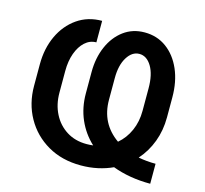

<svg xmlns="http://www.w3.org/2000/svg" viewBox="-107 -859 1056 989"><g transform="rotate(15 421.0 -364.0)"><path d="M404.8 9.9Q303.6 9.9 227.6 -34.3Q151.6 -78.5 109.2 -154.1Q66.8 -229.8 66.8 -323.9V-438.9Q66.8 -523.4 98.4 -591.1Q130 -658.7 186.8 -698.3Q243.6 -737.9 318.9 -737.9V-623.2Q284.8 -623.2 258.3 -599.1Q231.9 -574.9 217 -533.6Q202.1 -492.2 202.1 -439.6V-323.9Q202.1 -261 227.5 -211.3Q252.8 -161.6 298.5 -132.8Q344.1 -104 404.8 -104Q422.9 -104 440.3 -106.2Q389.6 -153.4 362 -216.8Q334.5 -280.2 334.5 -355.1V-468.8Q334.5 -544.7 361 -605.5Q387.4 -666.2 435.2 -701.7Q483 -737.2 546.9 -737.2Q613.3 -737.2 663.5 -700.5Q713.8 -663.7 742 -599.1Q770.2 -534.4 770.2 -450.3V-343.8Q770.2 -274.5 747.5 -213.8Q724.8 -153.1 683.2 -106.5Q726.6 -98 775.2 -98V8.5Q719.1 8.5 668.3 -0.2Q617.5 -8.9 573.5 -25.6Q536.6 -8.5 494.1 0.7Q451.7 9.9 404.8 9.9ZM558.9 -157.7Q597.3 -190 618.6 -238.1Q639.9 -286.2 639.9 -343.8V-463.8Q639.9 -537.6 614.2 -580.4Q588.4 -623.2 549 -623.2Q510.3 -623.2 484.2 -581.1Q458.1 -539.1 458.1 -470.2V-354.4Q458.1 -228.7 558.9 -157.7Z"/></g></svg>

Font: Linik Sans SemiBold
Style: Regular
Weight: 600
Designer: Rasmus Andersson (font), Cristiano Sobral (main changes)
Foundry: rsms
Version: Version 3.018;June 1, 2022;FontCreator 14.0.0.2814 64-bit; t